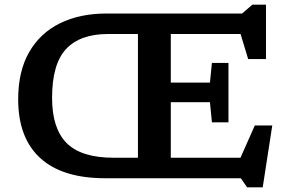

<svg xmlns="http://www.w3.org/2000/svg" viewBox="-20 -765 1232 824"><path d="M432.5 0Q247 0 152.5 -86.8Q58 -173.5 58 -339Q58 -459 105 -541Q152 -623 237.2 -665Q322.5 -707 437 -707H1019L1063 -745H1121.5V-511.5H1045L1012.5 -619H713V-410.5H881L889.5 -495H960.5V-240H889.5L881 -326.5H713V-88H1012L1073.5 -226.5H1148.5L1107.5 39H1040.5L1013.5 0ZM468.5 -88H572V-619H443Q324 -619 263.8 -554.8Q203.5 -490.5 203.5 -345Q203.5 -213.5 266.2 -150.8Q329 -88 468.5 -88Z"/></svg>

Font: Newsreader Caption Medium
Style: Regular
Weight: 500
Designer: Hugues Gentile
Foundry: Production Type
Version: Version 1.001